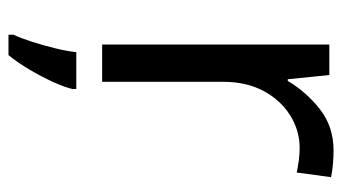

<svg xmlns="http://www.w3.org/2000/svg" viewBox="-197 -389 807 453"><g transform="rotate(90 206.5 -162.5)"><path d="M335 -546Q350 -546 367.5 -544.5Q385 -543 398 -540L387 -459Q374 -462 358.5 -464Q343 -466 329 -466Q288 -466 252 -443.5Q216 -421 194.5 -380.5Q173 -340 173 -286V0H85V-536H157L167 -438H171Q197 -482 238 -514Q279 -546 335 -546ZM190 70Q186 88 173.5 115.5Q161 143 144.5 171Q128 199 110 221H62V209Q70 192 78.5 165.5Q87 139 94 110.5Q101 82 103 61H190Z"/></g></svg>

Font: Noto Sans Adlam Unjoined
Style: Regular
Weight: 400
Designer: Mark Jamra, Neil Patel
Foundry: JamraPatel LLC
Version: Version 3.001